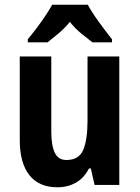

<svg xmlns="http://www.w3.org/2000/svg" viewBox="-20 -786 593 816"><path d="M487 -546V0H382L366 -70H358Q338 -30 303 -10Q268 10 224 10Q146 10 105 -41.5Q64 -93 64 -191V-546H198V-228Q198 -167 213 -136.5Q228 -106 262 -106Q316 -106 334 -149.5Q352 -193 352 -274V-546ZM353 -766Q371 -733 400 -693Q429 -653 456 -619V-606H373Q353 -621 326 -643Q299 -665 277 -693Q254 -665 227 -642.5Q200 -620 182 -606H98V-619Q114 -638 134.5 -665Q155 -692 173 -719Q191 -746 202 -766Z"/></svg>

Font: Noto Sans Kannada Condensed
Style: Bold
Weight: 700
Width: 3
Designer: Jelle Bosma - Monotype Design Team
Foundry: Monotype Imaging Inc.
Version: Version 2.005; ttfautohint (v1.8.4.7-5d5b)